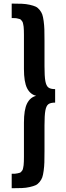

<svg xmlns="http://www.w3.org/2000/svg" viewBox="-20 -837 361 1049"><path d="M43.9 112.3Q54.7 112.3 62 112.1Q69.3 111.8 76.4 109.9Q83.5 107.9 87.9 106.9Q92.3 106 96.4 100.8Q100.6 95.7 102.5 93Q104.5 90.3 106.4 80.6Q108.4 70.8 109.1 65.2Q109.9 59.6 110.4 44.7Q110.8 29.8 110.8 20.3Q110.8 10.7 110.8 -10.3V-166.5Q110.8 -237.8 127.9 -271.7Q145 -305.7 177.7 -313.5Q145 -321.3 127.9 -355.2Q110.8 -389.2 110.8 -460.4V-615.7Q110.8 -636.7 110.8 -646.2Q110.8 -655.8 110.4 -670.7Q109.9 -685.5 109.1 -691.2Q108.4 -696.8 106.4 -706.3Q104.5 -715.8 102.5 -718.5Q100.6 -721.2 96.4 -726.6Q92.3 -731.9 87.9 -732.9Q83.5 -733.9 76.4 -735.8Q69.3 -737.8 62 -738Q54.7 -738.3 43.9 -738.3V-817.4Q77.6 -817.4 100.1 -816.4Q122.6 -815.4 142.8 -810.8Q163.1 -806.2 174.8 -800.8Q186.5 -795.4 196.5 -783Q206.5 -770.5 210.9 -758.1Q215.3 -745.6 218.5 -722.2Q221.7 -698.7 222.4 -676Q223.1 -653.3 223.1 -615.7V-476.1Q223.1 -419.4 227.8 -394Q232.4 -368.7 243.9 -359.4Q255.4 -350.1 281.2 -350.1V-276.4Q255.4 -276.4 243.9 -267.3Q232.4 -258.3 227.8 -232.9Q223.1 -207.5 223.1 -150.9V-10.3Q223.1 27.3 222.4 50Q221.7 72.8 218.5 96.2Q215.3 119.6 210.9 132.1Q206.5 144.5 196.5 157Q186.5 169.4 174.8 174.8Q163.1 180.2 142.8 184.8Q122.6 189.5 100.1 190.4Q77.6 191.4 43.9 191.4Z"/></svg>

Font: Oswald Regular
Style: Regular
Weight: 400
Designer: Vernon Adams
Foundry: Vernon Adams
Version: 3.0; ttfautohint (v0.95) -l 8 -r 50 -G 200 -x 0 -w "G" -W -c